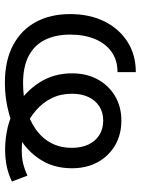

<svg xmlns="http://www.w3.org/2000/svg" viewBox="87 -660 585 799"><g transform="rotate(90 379.5 -260.5)"><path d="M325.2 11.7Q231.9 11.7 168 -22.5Q104 -56.6 71.3 -117.7Q38.6 -178.7 38.6 -259.8Q38.6 -340.3 68.8 -401.9Q99.1 -463.4 153.6 -498.3Q208 -533.2 280.3 -533.2V-457Q230.5 -457 195.3 -431.9Q160.2 -406.7 142.1 -362.3Q124 -317.9 124 -259.8Q124 -200.2 145.3 -156.2Q166.5 -112.3 211.4 -88.1Q256.3 -64 325.7 -64Q383.3 -64 432.1 -77.4Q481 -90.8 517.8 -116.7Q554.7 -142.6 575 -180.4Q595.2 -218.3 595.2 -267.6Q595.2 -307.1 581.3 -336.2Q567.4 -365.2 542 -381.3Q516.6 -397.5 481.9 -397.5Q447.8 -397.5 422.6 -381.3Q397.5 -365.2 383.8 -336.2Q370.1 -307.1 370.1 -267.6Q370.1 -220.2 388.7 -182.9Q407.2 -145.5 439.2 -117.9Q471.2 -90.3 512.2 -71.8Q529.8 -64 556.2 -61.3Q582.5 -58.6 604 -58.6Q639.2 -58.6 662.6 -64.7Q686 -70.8 710.9 -82L735.4 -17.6Q703.6 -2.4 670.9 4.2Q638.2 10.7 603.5 10.7Q555.2 10.7 509.3 -0.2Q463.4 -11.2 424.3 -35.6Q362.8 -71.3 324 -131.1Q285.2 -190.9 285.2 -267.6Q285.2 -328.1 310.3 -374.3Q335.4 -420.4 379.9 -446.8Q424.3 -473.1 481.9 -473.1Q540 -473.1 585 -446.8Q629.9 -420.4 655 -374.3Q680.2 -328.1 680.2 -267.6Q680.2 -198.2 650.1 -146Q620.1 -93.8 568.8 -58.6Q517.6 -23.4 454.3 -5.9Q391.1 11.7 325.2 11.7Z"/></g></svg>

Font: Inter 28pt
Style: Regular
Weight: 400
Designer: Rasmus Andersson
Foundry: rsms
Version: Version 4.001;git-66647c0bb